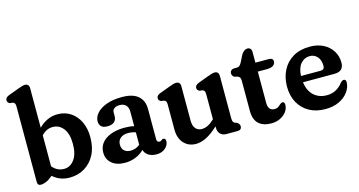

<svg xmlns="http://www.w3.org/2000/svg" viewBox="-79 -1080 2676 1431"><g transform="rotate(-15 1258.5 -365.0)"><path d="M198.5 -709V-404Q229.5 -435 266.2 -451.8Q303 -468.5 344.5 -468.5Q401 -468.5 444.5 -439.8Q488 -411 512.8 -359.8Q537.5 -308.5 537.5 -240Q537.5 -161.5 507.8 -105.2Q478 -49 427 -18.8Q376 11.5 312 11.5Q237 11.5 183.5 -36.5L148.5 -10.5Q114 7 91 7Q65 7 65 -21V-603.5Q65 -620.5 60.2 -627.5Q55.5 -634.5 46 -638L24.5 -640Q4.5 -648.5 4.5 -667Q4.5 -688.5 34 -699.5L113.5 -729Q132.5 -736 144.5 -739.5Q156.5 -743 168 -743Q182 -743 190.2 -733.8Q198.5 -724.5 198.5 -709ZM286 -386Q235.5 -386 198.5 -345V-106Q235.5 -62 288 -62Q335.5 -62 367.2 -104.5Q399 -147 399 -225.5Q399 -304 366.8 -345Q334.5 -386 286 -386Z M600.5 -103.5Q600.5 -167 655.2 -204.8Q710 -242.5 803.5 -242.5Q842 -242.5 874.5 -234.5V-347.5Q874.5 -379.5 857.2 -397Q840 -414.5 810 -414.5Q783 -414.5 768 -403.2Q753 -392 753 -375V-347Q753 -285 681.5 -285Q650 -285 635 -299.8Q620 -314.5 620 -339.5Q620 -371.5 645.2 -401Q670.5 -430.5 719.8 -449.2Q769 -468 842 -468Q925 -468 966 -432Q1007 -396 1007 -333.5V-98Q1007 -88 1012 -81.2Q1017 -74.5 1027.5 -74.5Q1034 -74.5 1038 -76.8Q1042 -79 1045.5 -82Q1048 -84.5 1051 -86.2Q1054 -88 1058 -88Q1077 -88 1077 -64.5Q1077 -37 1051.2 -12.8Q1025.5 11.5 981.5 11.5Q945.5 11.5 920 -4.5Q894.5 -20.5 888 -48Q860.5 -19.5 821.2 -4Q782 11.5 738.5 11.5Q675.5 11.5 638 -20Q600.5 -51.5 600.5 -103.5ZM735.5 -128.5Q735.5 -97.5 754.2 -81.2Q773 -65 802.5 -65Q843 -65 874.5 -91.5V-187Q846.5 -197 816.5 -197Q779.5 -197 757.5 -178.8Q735.5 -160.5 735.5 -128.5Z M1157.5 -132.5V-326.5Q1157.5 -344 1152.8 -351Q1148 -358 1138.5 -361L1117 -363.5Q1097 -372 1097 -390Q1097 -411.5 1126.5 -422.5L1206 -452Q1225 -459 1237 -462.5Q1249 -466 1260 -466Q1274.5 -466 1282.8 -456.8Q1291 -447.5 1291 -432.5V-165.5Q1291 -125.5 1309 -104.5Q1327 -83.5 1357 -83.5Q1378.5 -83.5 1401.5 -94Q1424.5 -104.5 1449.5 -128L1454.5 -132.5V-326.5Q1454.5 -344 1449.8 -351Q1445 -358 1435.5 -361L1414 -363.5Q1394 -372 1394 -390Q1394 -411.5 1423.5 -422.5L1503 -452Q1522 -459 1534 -462.5Q1546 -466 1557.5 -466Q1572 -466 1580 -456.8Q1588 -447.5 1588 -432.5V-105.5Q1588 -85.5 1592.8 -77.2Q1597.5 -69 1606.5 -65L1620.5 -60.5Q1641 -48.5 1641 -29.5Q1641 0 1608.5 0H1524Q1494 0 1476.8 -17.5Q1459.5 -35 1459.5 -65V-76.5Q1409 -29.5 1367 -8.5Q1325 12.5 1287 12.5Q1229 12.5 1193.2 -26.8Q1157.5 -66 1157.5 -132.5Z M1712.5 -392.5 1693.5 -396.5Q1673 -405.5 1673 -428Q1673 -441 1682 -449.5Q1691 -458 1706 -458H1728Q1738 -458 1746 -464Q1754 -470 1763 -486L1792 -543.5Q1801.5 -558 1813.5 -566.8Q1825.5 -575.5 1838 -575.5Q1852 -575.5 1860.8 -566.8Q1869.5 -558 1869.5 -540.5V-458H1973Q2005.5 -458 2005.5 -431.5Q2005.5 -413.5 1989.5 -401.2Q1973.5 -389 1938 -389H1869.5V-148Q1869.5 -87 1918.5 -87Q1937 -87 1949 -95.5Q1961 -104 1969.8 -112.5Q1978.5 -121 1987.5 -120.5Q2005 -120 2003.5 -94.5Q2003 -67.5 1985 -43.5Q1967 -19.5 1936.8 -4.8Q1906.5 10 1869 10Q1805.5 10 1771 -22.2Q1736.5 -54.5 1736.5 -122.5V-354.5Q1736.5 -371.5 1731 -379.8Q1725.5 -388 1712.5 -392.5Z M2489 -293.5Q2489 -225 2417 -225H2174Q2183.5 -156.5 2223 -121Q2262.5 -85.5 2322.5 -85.5Q2364 -85.5 2395.5 -103.8Q2427 -122 2445 -148Q2461 -164.5 2471.5 -164Q2489.5 -163.5 2489 -140Q2487.5 -101 2462 -66.2Q2436.5 -31.5 2391.5 -10Q2346.5 11.5 2285.5 11.5Q2213.5 11.5 2160.8 -18.2Q2108 -48 2079.2 -101Q2050.5 -154 2050.5 -223.5Q2050.5 -293.5 2078.8 -349Q2107 -404.5 2160.8 -436.5Q2214.5 -468.5 2290.5 -468.5Q2350.5 -468.5 2395 -445.5Q2439.5 -422.5 2464.2 -382.8Q2489 -343 2489 -293.5ZM2272 -400.5Q2230.5 -400.5 2202.5 -367.8Q2174.5 -335 2172 -274H2323Q2353.5 -274 2353.5 -303Q2353.5 -349 2330.5 -374.8Q2307.5 -400.5 2272 -400.5Z"/></g></svg>

Font: Fraunces 72pt S100 SemiBold
Style: Regular
Weight: 600
Version: Version 1.000; ttfautohint (v1.8.3)